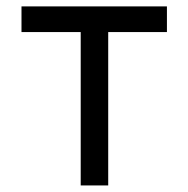

<svg xmlns="http://www.w3.org/2000/svg" viewBox="-20 -565 574 585"><path d="M309.7 0H225.9V-467.3H45.5V-545.5H488.6V-467.3H309.7Z"/></svg>

Font: Linik Sans
Style: Regular
Weight: 400
Designer: Rasmus Andersson (font), Marc Monis (original base), Kil Hyung-jin (Pretendard portions), Cristiano Sobral (main changes
Foundry: rsms
Version: Version 3.018;May 31, 2022;FontCreator 14.0.0.2814 64-bit; t